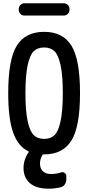

<svg xmlns="http://www.w3.org/2000/svg" viewBox="-20 -935 540 1175"><path d="M129.9 -915H370.1Q384.8 -915 395 -904.8Q405.3 -894.5 405.3 -879.9V-875Q405.3 -860.4 395 -850.1Q384.8 -839.8 370.1 -839.8H129.9Q115.2 -839.8 105 -850.1Q94.7 -860.4 94.7 -875V-879.9Q94.7 -894.5 105 -904.8Q115.2 -915 129.9 -915ZM313 -622.1Q289.1 -644.5 250 -644.5Q210.9 -644.5 187 -622.1Q163.1 -599.6 149.4 -536.6Q135.7 -473.6 135.7 -364.7Q135.7 -255.9 149.4 -192.9Q163.1 -129.9 187 -107.4Q210.9 -85 250 -85Q289.1 -85 313 -107.4Q336.9 -129.9 350.6 -192.9Q364.3 -255.9 364.3 -364.7Q364.3 -473.6 350.6 -536.6Q336.9 -599.6 313 -622.1ZM154.3 -8.8Q90.8 -39.1 60.5 -123.5Q30.3 -208 30.3 -365.2Q30.3 -571.3 83 -655.8Q135.7 -740.2 250 -740.2Q364.3 -740.2 417 -655.8Q469.7 -571.3 469.7 -365.2Q469.7 -159.2 417 -74.7Q364.3 9.8 250 9.8H246.1Q240.2 9.8 239.3 13.7Q225.6 37.1 224.6 64.5Q224.6 95.7 242.2 112.8Q259.8 129.9 292 129.9Q325.2 129.9 353.5 120.1Q365.2 116.2 375.5 123Q385.7 129.9 385.7 141.6V165Q385.7 180.7 376.5 193.8Q367.2 207 351.6 210.9Q315.4 219.7 278.3 219.7Q201.2 219.7 162.6 185.5Q124 151.4 124 93.8Q124 41 155.3 -2.9Q157.2 -6.8 154.3 -8.8Z"/></svg>

Font: Rounded-L Mgen+ 1m medium
Style: Regular
Weight: 500
Designer: [Source Han Sans]
Ryoko NISHIZUKA  (kana & ideographs); Paul D. Hunt (Latin, Greek & Cyrillic); Wenlong ZHANG  (bopomofo
Version: Version 1.059.20150602